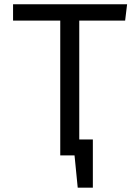

<svg xmlns="http://www.w3.org/2000/svg" viewBox="-20 -726 655 897"><path d="M413.8 -74.4V150.8H343.1L328.2 0H261.5V-629.7H41V-706.2H573.8L564.6 -629.7H350.3V-74.4Z"/></svg>

Font: FiraCode Nerd Font
Style: Regular
Weight: 400
Designer: Carrois Corporate, Edenspiekermann AG, Nikita Prokopov
Foundry: Carrois Corporate, Edenspiekermann AG, Nikita Prokopov
Version: Version 6.002;Nerd Fonts 2.2.2